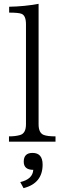

<svg xmlns="http://www.w3.org/2000/svg" viewBox="-20 -750 333 1003"><path d="M270 -9.8H26.9V-37.6Q59.1 -37.6 82 -43.9Q115.7 -51.3 115.7 -100.6V-623Q115.7 -668.5 92.8 -677.7Q77.6 -684.1 27.8 -684.1V-714.8Q108.4 -716.3 181.6 -730V-100.6Q181.6 -55.2 209 -44.9Q228.5 -37.6 270 -37.6ZM153.8 137.2Q104 137.2 104 94.7Q104 48.8 149.9 48.8Q202.6 48.8 202.6 109.9Q202.6 207.5 103 232.9L85.9 201.2Q150.9 186 153.8 137.2Z"/></svg>

Font: I.MingCP
Style: Regular
Weight: 400
Designer: I.Font Project
Version: Version 8.000; Sep 06, 2022